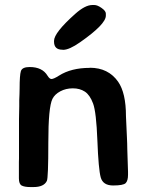

<svg xmlns="http://www.w3.org/2000/svg" viewBox="-20 -758 599 774"><path d="M406.7 -703.1V-694.8Q406.7 -660.2 303.2 -587.9Q259.3 -557.1 234.4 -557.1L231.4 -557.6Q197.8 -557.6 197.8 -590.3V-593.3Q197.8 -626 283.2 -702.1Q323.2 -737.8 352.1 -737.8H360.4Q372.6 -737.8 389.6 -725.8Q406.7 -713.9 406.7 -703.1ZM496.1 -53.2Q496.1 -29.3 486.6 -19.8Q477.1 -10.3 436 -10.3Q395 -10.3 386 -43Q377 -75.7 372.6 -190.9Q368.2 -306.2 355.2 -340.8Q342.3 -375.5 322 -388.7Q301.8 -401.9 273.7 -401.9Q245.6 -401.9 223.1 -389.9Q200.7 -377.9 191.4 -359.4Q174.8 -326.2 174.8 -183.6Q174.8 -41 168.9 -28.8Q157.2 -3.9 114.7 -3.9H103Q79.6 -3.9 67.9 -9.8Q56.2 -15.6 56.2 -39.1V-105.5L56.6 -118.7V-276.9L57.6 -328.6Q57.6 -341.3 57.6 -354L58.6 -378.9L59.1 -402.3Q59.1 -454.6 64.2 -471.2Q69.3 -487.8 99.6 -487.8Q150.4 -487.8 171.4 -453.1Q179.7 -439.5 187.5 -439.5Q196.3 -439.5 217.8 -453.1Q267.1 -484.4 341.8 -484.4L342.3 -484.9Q416.5 -484.9 456.1 -428.7Q487.8 -383.3 487.8 -289.6L491.7 -204.1L492.7 -179.7L493.2 -154.8L496.1 -65.9Z"/></svg>

Font: Averia Sans Libre
Style: Bold
Weight: 700
Version: Version 1.002